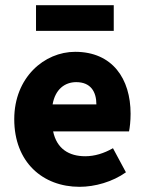

<svg xmlns="http://www.w3.org/2000/svg" viewBox="-20 -709 560 741"><path d="M287 12C346 12 414 -7 466 -44L416 -137C381 -117 345 -106 309 -106C246 -106 199 -135 185 -202H478C481 -216 484 -242 484 -270C484 -405 414 -509 270 -509C151 -509 35 -410 35 -249C35 -83 145 12 287 12ZM183 -306C193 -364 230 -392 274 -392C330 -392 352 -355 352 -306ZM119 -590H419V-689H119Z"/></svg>

Font: Source Sans Pro
Style: Bold
Weight: 700
Designer: Paul D. Hunt
Foundry: Adobe Systems Incorporated
Version: Version 3.006;hotconv 1.0.111;makeotfexe 2.5.65597